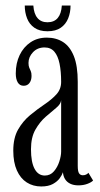

<svg xmlns="http://www.w3.org/2000/svg" viewBox="-20 -664 360 694"><path d="M129 10Q99.5 10 76.8 -4.5Q54 -19 41 -48Q28 -77 28 -119.5Q28 -165.5 45.5 -196Q63 -226.5 88.8 -247.8Q114.5 -269 140.5 -286.5Q166.5 -304 183.8 -322.8Q201 -341.5 201 -368Q201 -406 195.2 -434Q189.5 -462 176.5 -477.2Q163.5 -492.5 141 -492.5Q115.5 -492.5 99.2 -475.2Q83 -458 83 -436.5Q83 -425.5 85.8 -419.2Q88.5 -413 91.2 -407Q94 -401 94 -389.5Q94 -374 86.5 -364Q79 -354 65.5 -354Q51.5 -354 44.2 -366Q37 -378 37 -398.5Q37 -435.5 51 -464.8Q65 -494 90.2 -511Q115.5 -528 149 -528Q183 -528 208 -512Q233 -496 247 -461Q261 -426 261 -368V-64.5Q261 -44.5 265.8 -37.5Q270.5 -30.5 279.5 -30.5Q287 -30.5 292.2 -33.5Q297.5 -36.5 299.5 -39.5L316.5 -11.5Q310.5 -5 296 0.5Q281.5 6 263.5 6Q246 6 233.8 0Q221.5 -6 215 -16.8Q208.5 -27.5 207.5 -41.5Q204.5 -32 196 -20Q187.5 -8 171.2 1Q155 10 129 10ZM142 -29.5Q162 -29.5 175 -44.8Q188 -60 194.5 -80.5Q201 -101 201 -116V-302Q200 -288 183.2 -274.2Q166.5 -260.5 145.2 -242Q124 -223.5 108 -195.5Q92 -167.5 92 -124.5Q92 -78 105 -53.8Q118 -29.5 142 -29.5ZM151.5 -551Q122.5 -551 104.2 -563.8Q86 -576.5 77.8 -597.8Q69.5 -619 69.5 -644H100.5Q102.5 -614 115.5 -598.8Q128.5 -583.5 151.5 -583.5Q175.5 -583.5 188.5 -598.8Q201.5 -614 203.5 -644H235Q235 -619 226.5 -597.8Q218 -576.5 199.8 -563.8Q181.5 -551 151.5 -551Z"/></svg>

Font: Imbue Thin 10pt Light
Style: Regular
Weight: 300
Version: Version 1.102